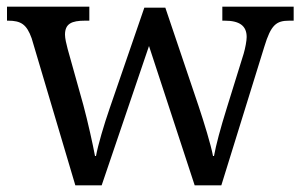

<svg xmlns="http://www.w3.org/2000/svg" viewBox="-20 -556 902 576"><path d="M75 -441 206 0H285L427 -418L564 0H644L773 -416C793 -482 809 -494 848 -494H861V-536H647V-494H654C698 -494 720 -479 720 -445C720 -434 716 -412 711 -395L661 -234C641 -170 628 -121 622 -88H619C613 -121 592 -189 576 -237L476 -533H413L309 -231C292 -182 274 -121 268 -88H265C259 -121 243 -193 230 -241L183 -409C179 -424 175 -441 175 -452C175 -485 195 -494 235 -494H248V-536H1V-494H4C43 -494 60 -483 75 -441Z"/></svg>

Font: Noto Serif
Style: Regular
Weight: 400
Designer: Monotype Design Team
Foundry: Monotype Imaging Inc.
Version: Version 2.015